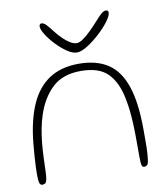

<svg xmlns="http://www.w3.org/2000/svg" viewBox="-78 -732 710 810"><g transform="rotate(-10 277.0 -327.0)"><path d="M39 11Q29.5 11 26.5 0.2Q23.5 -10.5 23.5 -34.5Q23.5 -49 24.2 -68.2Q25 -87.5 26.8 -112.8Q28.5 -138 31.5 -169Q41 -264.5 69.8 -330.5Q98.5 -396.5 150 -430.8Q201.5 -465 277.5 -465Q353 -465 402 -433Q451 -401 475 -330.2Q499 -259.5 499 -142.5Q499 -119.5 499 -100.5Q499 -81.5 498.8 -66.5Q498.5 -51.5 497.5 -40Q495.5 -10 491.5 0.5Q487.5 11 475 11Q469 11 466.2 6Q463.5 1 462.8 -9.8Q462 -20.5 462 -37.5Q462 -84 461.8 -119Q461.5 -154 460 -181.8Q458.5 -209.5 455.8 -234.5Q453 -259.5 447.5 -286.5Q434 -356.5 396.5 -395Q359 -433.5 281 -433.5Q204 -433.5 159.2 -391.8Q114.5 -350 91.5 -281Q82 -252.5 76.5 -223.2Q71 -194 68 -164.2Q65 -134.5 63.8 -103.5Q62.5 -72.5 61.5 -40.5Q61 -19 58.5 -7.8Q56 3.5 51.5 7.2Q47 11 39 11ZM279.5 -513Q261 -513 237.8 -528.8Q214.5 -544.5 192.8 -567.5Q171 -590.5 157 -612.8Q143 -635 143 -648Q143 -653.5 145.5 -656.8Q148 -660 152 -660Q162 -660 172.2 -649.5Q182.5 -639 201 -614.5Q214 -598 228.8 -583.8Q243.5 -569.5 258.2 -560.8Q273 -552 285.5 -552Q297 -552 312.8 -563Q328.5 -574 346.2 -591.2Q364 -608.5 380.5 -627Q401 -650.5 411 -658.5Q421 -666.5 429.5 -666.5Q440 -666.5 440 -655.5Q440 -642.5 422.5 -619Q405 -595.5 378.5 -571.2Q352 -547 325.2 -530Q298.5 -513 279.5 -513Z"/></g></svg>

Font: Gluten Thin Thin
Style: Regular
Weight: 250
Version: Version 1.300